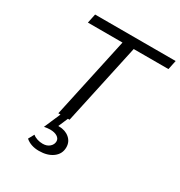

<svg xmlns="http://www.w3.org/2000/svg" viewBox="-211 -803 1139 1216"><g transform="rotate(30 359.0 -195.0)"><path d="M704 -591H450L322 0H240L368 -591H115L129 -658H718ZM392 162Q392 210 353 239Q314 268 252 268Q192 268 154 235L177 193Q191 205 210.5 211Q230 217 250 217Q281 217 300 200Q319 183 319 160Q319 140 299.5 127.5Q280 115 247 115Q229 115 204 120L256 0H310L280 70H285Q331 70 361.5 95.5Q392 121 392 162Z"/></g></svg>

Font: Ysabeau Medium
Style: Italic
Weight: 500
Italic angle: -12°
Designer: Christian Thalmann (Catharsis Fonts)
Version: Version 0.003